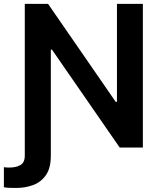

<svg xmlns="http://www.w3.org/2000/svg" viewBox="-41 -747 815 972"><path d="M682.2 -727.3V0H565L222.3 -495.4H216.3V41.9Q216.3 104.4 191.2 139.9Q166.2 175.4 126.2 190Q86.3 204.5 41.9 204.5Q28.4 204.5 9.6 204Q-9.2 203.5 -21.3 201V99.4Q-14.9 100.5 -6.9 100.9Q1.1 101.2 7.8 101.2Q39.4 101.2 62 88.8Q84.5 76.3 84.5 40.8V-727.3H202.4L544.7 -231.5H551.1V-727.3Z"/></svg>

Font: Inter Zeller Semi Bold
Style: Regular
Weight: 600
Designer: Rasmus Andersson; Joe Bland
Foundry: zeller
Version: Version 3.015;git-dec3a8cb1